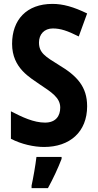

<svg xmlns="http://www.w3.org/2000/svg" viewBox="-20 -744 501 985"><path d="M427 -199C427 -299 375 -355 283 -410C212 -454 180 -473 180 -526C180 -568 207 -598 251 -598C291 -598 326 -586 384 -557L427 -675C357 -709 303 -724 249 -724C116 -724 42 -642 42 -519C42 -393 137 -345 184 -311C244 -271 289 -243 289 -192C289 -150 267 -115 211 -115C153 -115 94 -143 36 -173V-32C90 -4 154 10 206 10C338 10 427 -67 427 -199ZM296 71V61H167C162 104 150 172 142 208V221H226C253 172 278 118 296 71Z"/></svg>

Font: Noto Sans Sinhala Condensed
Style: Bold
Weight: 700
Width: 3
Designer: Jelle Bosma - Monotype Design Team
Foundry: Monotype Imaging Inc.
Version: Version 2.006